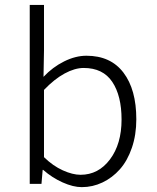

<svg xmlns="http://www.w3.org/2000/svg" viewBox="-20 -749 640 782"><path d="M313 13.2Q277.8 13.2 234.9 -6.1Q191.9 -25.4 155.8 -57.1H153.8L148.9 0H101.1V-729H159.2V-543L157.2 -436Q194.3 -475.6 241 -498.8Q287.6 -522 332 -522Q430.7 -522 482.9 -453.1Q535.2 -384.3 535.2 -263.2Q535.2 -199.7 517.1 -147Q499 -94.2 468.3 -59.6Q437.5 -24.9 397.5 -5.9Q357.4 13.2 313 13.2ZM308.1 -37.1Q380.9 -37.1 428 -99.9Q475.1 -162.6 475.1 -262.2Q475.1 -358.9 437.3 -415.5Q399.4 -472.2 320.8 -472.2Q284.7 -472.2 242.9 -449.5Q201.2 -426.8 159.2 -382.8V-108.9Q195.8 -73.2 235.8 -55.2Q275.9 -37.1 308.1 -37.1Z"/></svg>

Font: Office Code Pro D Light
Style: Regular
Weight: 300
Designer: Nathan Rutzky & Paul D. Hunt
Foundry: Adobe Systems Incorporated
Version: Version 1.004;PS 001.004;hotconv 1.0.70;makeotf.lib2.5.58329